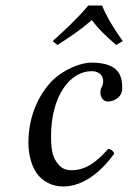

<svg xmlns="http://www.w3.org/2000/svg" viewBox="-20 -666 465 696"><path d="M209 10C281 10 346 -42 394 -109C391 -119 381 -126 372 -126C333 -82 293 -49 240 -49C223 -49 204 -53 190 -72C175 -91 165 -111 165 -171C165 -320 235 -408 312 -408C326 -408 354 -403 354 -370C354 -364 352 -356 349 -351C346 -347 344 -336 344 -330C344 -314 354 -298 371 -298C398 -298 423 -318 423 -343C423 -382 420 -439 311 -439C271 -439 207 -413 165 -369C116 -316 83 -239 83 -149C83 -116 90 -71 113 -38C134 -9 168 10 209 10ZM350 -646H300C262 -600 215 -557 171 -517L188 -503C231 -530 268 -555 313 -593C340 -557 368 -532 401 -503L425 -517C397 -557 369 -599 350 -646Z"/></svg>

Font: Libertinus Serif
Style: Italic
Weight: 400
Italic angle: -12°
Designer: Philipp H. Poll, Khaled Hosny
Foundry: Caleb Maclennan
Version: Version 7.050;RELEASE